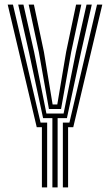

<svg xmlns="http://www.w3.org/2000/svg" viewBox="-20 -820 481 840"><path d="M209.2 0V-303.3H168.5L106.5 -592.5L59.6 -800H82.5L129.3 -592.5L183.1 -323.2H258.2L312.1 -592.5L358.7 -800H381.6L334.8 -592.5L272.8 -303.3H232.1V0ZM163.3 0V-263.6H140.7L13.7 -800H36.6L157.5 -283.5H186.3V0ZM255 0V-283.5H283.7L404.6 -800H427.6L300.5 -263.6H277.9V0ZM194.1 -343.1 149.9 -592.5 105.4 -800H128.3L172.2 -592.5L210.2 -362.9H230.6L269.3 -592.5L312.9 -800H335.8L291.5 -592.5L247.1 -343.1Z"/></svg>

Font: Big Shoulders Inline Text Thin
Style: Regular
Weight: 100
Designer: Patric King
Foundry: XO Type Co
Version: Version 2.002